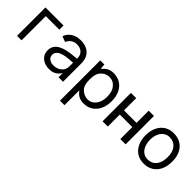

<svg xmlns="http://www.w3.org/2000/svg" viewBox="105 -1438 2527 2527"><g transform="rotate(45 1368.5 -174.5)"><path d="M410.5 -528.4V-450.3H157.7V0H73.9V-528.4Z M845.2 0V-73.9H840.9Q832.4 -56.1 812.5 -35.9Q792.6 -15.6 759.6 -1.4Q726.6 12.8 679 12.8Q627.1 12.8 584.9 -6.7Q542.6 -26.3 517.8 -62.9Q492.9 -99.4 492.9 -150.6Q492.9 -202.4 517.4 -236.3Q541.9 -270.2 581.1 -290.1Q620.4 -310 665 -320.3Q709.5 -330.6 750.7 -335Q791.9 -339.5 819.6 -342.3L845.2 -345.2V-352.3Q845.2 -410.9 809.5 -444.8Q773.8 -478.7 713.1 -478.7Q617.5 -478.7 578.1 -389.2L500 -419Q516.3 -463.1 543.1 -489.7Q570 -516.3 600.5 -530Q631 -543.7 660.3 -548.1Q689.6 -552.6 711.6 -552.6Q767 -552.6 816.8 -532Q866.5 -511.4 897.7 -464.1Q929 -416.9 929 -336.6V0ZM845.2 -271.3 828.1 -269.9Q811.4 -268.5 781.2 -266.5Q751.1 -264.6 715.9 -258.7Q680.8 -252.8 649 -240.4Q617.2 -228 596.9 -206.3Q576.7 -184.7 576.7 -150.6Q576.7 -109 607.8 -85.8Q638.8 -62.5 680.4 -62.5Q735.1 -62.5 771.7 -82Q808.2 -101.6 826.7 -132.5Q845.2 -163.4 845.2 -197.4Z M1076.7 204.5V-545.5H1153.4L1159.1 -477.3H1169Q1190.3 -508.5 1227.3 -530.5Q1264.2 -552.6 1321 -552.6Q1394.2 -552.6 1448.9 -518.1Q1503.6 -483.7 1533.7 -420.8Q1563.9 -358 1563.9 -272.7Q1563.9 -186.8 1533.7 -122.9Q1503.6 -58.9 1448.9 -23.8Q1394.2 11.4 1321 11.4Q1262.4 11.4 1225 -11.4Q1187.5 -34.1 1166.2 -66.8H1160.5V204.5ZM1164.8 -181.8Q1173.3 -146.3 1197.4 -119.9Q1221.6 -93.4 1254.3 -78.7Q1286.9 -63.9 1321 -63.9Q1366.5 -63.9 1402.5 -89.8Q1438.6 -115.8 1459.3 -162.6Q1480.1 -209.5 1480.1 -272.7Q1480.1 -367.5 1434.5 -422.4Q1388.8 -477.3 1319.6 -477.3Q1266.3 -477.3 1223.7 -445.5Q1181.1 -413.7 1166.2 -363.6Q1158.4 -335.9 1156.6 -309.5Q1154.8 -283 1154.8 -272.7Q1154.8 -262.1 1156.4 -234.7Q1158 -207.4 1164.8 -181.8Z M1762.8 -528.4V-301.1H1995.7V-528.4H2093.8V0H1995.7V-223H1762.8V0H1664.8V-528.4Z M2438.9 11.4Q2362.9 11.4 2308.2 -24.7Q2253.6 -60.7 2224.1 -124.8Q2194.6 -188.9 2194.6 -272.7Q2194.6 -353.7 2224.1 -416.9Q2253.6 -480.1 2308.2 -516.3Q2362.9 -552.6 2438.9 -552.6Q2555 -552.6 2622 -477.6Q2688.9 -402.7 2688.9 -272.7Q2688.9 -185.4 2658.7 -121.6Q2628.6 -57.9 2572.4 -23.3Q2516.3 11.4 2438.9 11.4ZM2438.9 -63.9Q2515.6 -63.9 2560.4 -119.3Q2605.1 -174.7 2605.1 -272.7Q2605.1 -369.7 2560.4 -423.5Q2515.6 -477.3 2438.9 -477.3Q2389.9 -477.3 2353.9 -450.6Q2317.8 -424 2298.1 -377.8Q2278.4 -331.7 2278.4 -272.7Q2278.4 -214.5 2296.9 -167.1Q2315.3 -119.7 2351.2 -91.8Q2387.1 -63.9 2438.9 -63.9Z"/></g></svg>

Font: Inter UI
Style: Regular
Weight: 400
Designer: Rasmus Andersson
Foundry: rsms
Version: Version 2.2